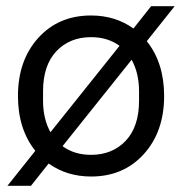

<svg xmlns="http://www.w3.org/2000/svg" viewBox="-20 -560 588 620"><path d="M274 10Q196 10 137 -32L80 40H4L94 -73Q38 -143 38 -250Q38 -365 103.5 -437.5Q169 -510 274 -510Q352 -510 411 -468L468 -540H544L454 -427Q510 -357 510 -250Q510 -135 444.5 -62.5Q379 10 274 10ZM119 -235Q119 -176 143 -133L366 -412Q328 -440 274 -440Q205 -440 162 -394.5Q119 -349 119 -265ZM182 -88Q220 -60 274 -60Q343 -60 386 -105.5Q429 -151 429 -235V-265Q429 -324 405 -367Z"/></svg>

Font: TASA Orbiter Display
Style: Regular
Weight: 400
Designer: Weizhong Zhang
Version: Version 1.000;Glyphs 3.1.2 (3151)